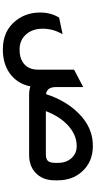

<svg xmlns="http://www.w3.org/2000/svg" viewBox="328 -830 691 1388"><g transform="rotate(90 674.0 -135.5)"><path d="M660 -122Q707 -267 800 -359Q902 -461 1034 -461Q1152 -461 1223 -379Q1283 -310 1283 -208V-186Q1283 -95 1226 -44Q1177 0 1099 0H667Q633 0 604 -9Q585 87 507 142Q437 190 337 190Q202 190 128 95Q70 21 70 -79Q70 -158 107 -217L227 -242Q187 -174 187 -99Q187 -23 230 24Q271 69 337 69Q406 69 444.5 34Q483 -1 483 -64V-325L609 -391V-193Q609 -129 660 -122ZM1157 -194V-208Q1157 -268 1123 -306Q1089 -344 1035 -344Q957 -344 889.5 -284Q822 -224 783 -121H1094Q1130 -121 1143.5 -136.5Q1157 -152 1157 -194Z"/></g></svg>

Font: Tajawal
Style: Bold
Weight: 700
Designer: Boutros Fonts
Foundry: Created by Boutros International 2017
Version: Version 1.700